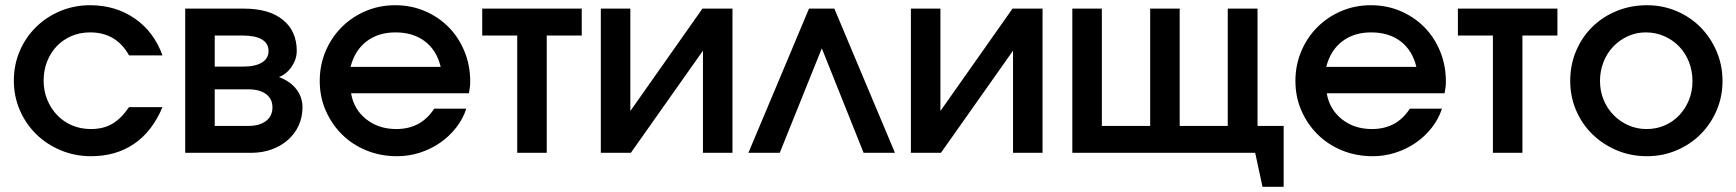

<svg xmlns="http://www.w3.org/2000/svg" viewBox="-20 -585 6646 735"><path d="M602 -175Q563 -82 493.5 -34.5Q424 13 329 13Q267 13 213 -9.5Q159 -32 119 -71Q79 -110 56 -163Q33 -216 33 -276Q33 -337 55.5 -389.5Q78 -442 117.5 -481Q157 -520 210.5 -542.5Q264 -565 325 -565Q422 -565 495.5 -514.5Q569 -464 602 -373H474Q425 -461 325 -461Q286 -461 253.5 -447Q221 -433 197.5 -408.5Q174 -384 160.5 -350Q147 -316 147 -276Q147 -237 161 -203Q175 -169 199 -144Q223 -119 256 -105Q289 -91 328 -91Q375 -91 409 -110.5Q443 -130 474 -175Z M689 -552H914Q1010 -552 1063 -509Q1116 -466 1116 -390Q1116 -359 1097 -330.5Q1078 -302 1048 -290Q1091 -274 1114.5 -243.5Q1138 -213 1138 -174Q1138 -137 1123.5 -105Q1109 -73 1082.5 -49.5Q1056 -26 1020 -13Q984 0 942 0H689ZM909 -330Q957 -330 982.5 -345.5Q1008 -361 1008 -390Q1008 -419 982.5 -434Q957 -449 909 -449H802V-330ZM930 -103Q974 -103 998.5 -122Q1023 -141 1023 -174Q1023 -206 999 -224.5Q975 -243 930 -243H802V-103Z M1765 -169Q1752 -129 1725.5 -95.5Q1699 -62 1664 -38Q1629 -14 1587 -0.5Q1545 13 1500 13Q1437 13 1383 -9Q1329 -31 1289.5 -70Q1250 -109 1227 -161.5Q1204 -214 1204 -275Q1204 -336 1226.5 -389Q1249 -442 1288 -481Q1327 -520 1379.5 -542.5Q1432 -565 1493 -565Q1554 -565 1606.5 -542.5Q1659 -520 1697.5 -481Q1736 -442 1758 -388.5Q1780 -335 1780 -273Q1780 -259 1778.5 -249.5Q1777 -240 1775 -228H1324Q1334 -167 1381.5 -129Q1429 -91 1497 -91Q1592 -91 1642 -169ZM1667 -329Q1652 -392 1607 -426.5Q1562 -461 1494 -461Q1428 -461 1383 -426.5Q1338 -392 1322 -329Z M1960 -449H1826V-552H2207V-449H2073V0H1960Z M2280 -552H2393V-160L2669 -552H2784V0H2671V-391L2395 0H2280Z M3077 -552H3174L3406 0H3286L3126 -400L2965 0H2845Z M3467 -552H3580V-160L3856 -552H3971V0H3858V-391L3582 0H3467Z M4085 -552H4198V-103H4383V-552H4496V-103H4680V-552H4794V-103H4894V130H4813L4785 0H4085Z M5500 -169Q5487 -129 5460.5 -95.5Q5434 -62 5399 -38Q5364 -14 5322 -0.5Q5280 13 5235 13Q5172 13 5118 -9Q5064 -31 5024.5 -70Q4985 -109 4962 -161.5Q4939 -214 4939 -275Q4939 -336 4961.5 -389Q4984 -442 5023 -481Q5062 -520 5114.5 -542.5Q5167 -565 5228 -565Q5289 -565 5341.5 -542.5Q5394 -520 5432.5 -481Q5471 -442 5493 -388.5Q5515 -335 5515 -273Q5515 -259 5513.5 -249.5Q5512 -240 5510 -228H5059Q5069 -167 5116.5 -129Q5164 -91 5232 -91Q5327 -91 5377 -169ZM5402 -329Q5387 -392 5342 -426.5Q5297 -461 5229 -461Q5163 -461 5118 -426.5Q5073 -392 5057 -329Z M5695 -449H5561V-552H5942V-449H5808V0H5695Z M5991 -275Q5991 -337 6013.5 -390Q6036 -443 6075.5 -482Q6115 -521 6169 -543Q6223 -565 6285 -565Q6345 -565 6398 -542.5Q6451 -520 6490 -480.5Q6529 -441 6551.5 -388Q6574 -335 6574 -275Q6574 -215 6551.5 -162.5Q6529 -110 6490 -71Q6451 -32 6398 -9.5Q6345 13 6285 13Q6223 13 6169.5 -9.5Q6116 -32 6076 -71Q6036 -110 6013.5 -162.5Q5991 -215 5991 -275ZM6283 -91Q6321 -91 6353 -105Q6385 -119 6408.5 -144Q6432 -169 6445.5 -202Q6459 -235 6459 -274Q6459 -314 6445.5 -348Q6432 -382 6408 -407Q6384 -432 6351 -446.5Q6318 -461 6280 -461Q6244 -461 6212 -446.5Q6180 -432 6156 -407Q6132 -382 6118.5 -348Q6105 -314 6105 -275Q6105 -236 6119 -202.5Q6133 -169 6157 -144.5Q6181 -120 6213.5 -105.5Q6246 -91 6283 -91Z"/></svg>

Font: Involve SemiBold
Style: Regular
Weight: 600
Designer: Stefan Peev
Foundry: Context Ltd.
Version: Version 1.001